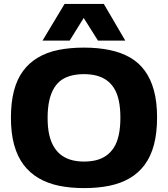

<svg xmlns="http://www.w3.org/2000/svg" viewBox="-20 -954 860 984"><path d="M410 -126Q444 -126 472.5 -133Q501 -140 524 -156Q547 -172 563.5 -197.5Q580 -223 588.5 -261.5Q597 -300 597 -351Q597 -402 588.5 -440Q580 -478 563.5 -503.5Q547 -529 524 -544.5Q501 -560 472.5 -567Q444 -574 410 -574Q378 -574 349.5 -567.5Q321 -561 298 -546Q275 -531 258.5 -505Q242 -479 233 -440.5Q224 -402 224 -350Q224 -298 233 -260.5Q242 -223 259 -197Q276 -171 299 -155.5Q322 -140 350 -133Q378 -126 410 -126ZM411 10Q341 10 282.5 -2Q224 -14 178 -41Q132 -68 100.5 -110Q69 -152 52.5 -211.5Q36 -271 36 -351Q36 -429 51.5 -488.5Q67 -548 98 -590Q129 -632 174.5 -659Q220 -686 279 -698Q338 -710 411 -710Q483 -710 542.5 -697.5Q602 -685 647 -659Q692 -633 722.5 -591Q753 -549 769 -490Q785 -431 785 -353Q785 -272 769 -212Q753 -152 721.5 -109.5Q690 -67 644.5 -40.5Q599 -14 540.5 -2Q482 10 411 10ZM198 -746 311 -934H512L622 -746H482L409 -862L337 -746Z"/></svg>

Font: Georama SemiExpanded
Style: Bold
Weight: 700
Width: 6
Designer: Jean-Baptiste Levee
Foundry: Production Type
Version: Version 1.001